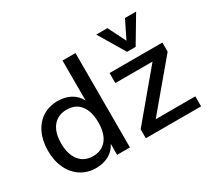

<svg xmlns="http://www.w3.org/2000/svg" viewBox="-147 -1032 1425 1297"><g transform="rotate(-30 565.5 -383.5)"><path d="M535 -736V0H435V-86Q413 -41 369.5 -17Q326 7 268 7Q203 7 152 -26Q101 -59 72.5 -118.5Q44 -178 44 -256Q44 -334 72 -393Q100 -452 150.5 -484Q201 -516 268 -516Q325 -516 368.5 -492Q412 -468 434 -424V-736ZM435 -254Q435 -340 397.5 -387.5Q360 -435 292 -435Q223 -435 184.5 -388Q146 -341 146 -256Q146 -170 184.5 -121.5Q223 -73 291 -73Q360 -73 397.5 -120.5Q435 -168 435 -254ZM781 -78H1090V0H659V-70L957 -426H667V-504H1079V-433ZM943 -774H1030L908 -569H841L719 -774H806L875 -636Z"/></g></svg>

Font: Muli SemiBold
Style: Regular
Weight: 600
Designer: Vernon Adams
Foundry: Vernon Adams
Version: Version 2.000